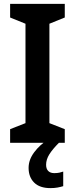

<svg xmlns="http://www.w3.org/2000/svg" viewBox="-20 -734 385 987"><path d="M313 0H32V-70L111 -101V-612L32 -644V-714H313V-644L234 -612V-101L313 -70ZM217 113Q217 134 228 145Q239 156 259 156Q274 156 285.5 153.5Q297 151 305 148V223Q292 227 276 230Q260 233 239 233Q184 233 155.5 204.5Q127 176 127 129Q127 87 156 48.5Q185 10 224 -14L283 0Q250 33 233.5 59.5Q217 86 217 113Z"/></svg>

Font: Noto Sans Sinhala UI SemiCondensed SemiBold
Style: Regular
Weight: 600
Width: 4
Designer: Jelle Bosma - Monotype Design Team
Foundry: Monotype Imaging Inc.
Version: Version 2.006; ttfautohint (v1.8.4.7-5d5b)